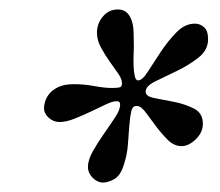

<svg xmlns="http://www.w3.org/2000/svg" viewBox="-20 -689 466 406"><path d="M272 -519Q267 -519 265 -528Q263 -537 262.5 -549Q262 -561 262.5 -572.5Q263 -584 263 -588V-594Q263 -608 262.5 -621.5Q262 -635 258.5 -645.5Q255 -656 248 -662.5Q241 -669 229 -669Q210 -669 197.5 -654Q185 -639 185 -620Q185 -604 193.5 -588.5Q202 -573 211.5 -559.5Q221 -546 229.5 -534Q238 -522 238 -513Q238 -508 235.5 -505.5Q233 -503 216 -503Q201 -503 179.5 -507Q158 -511 136 -511Q116 -511 103.5 -505Q91 -499 84.5 -491Q78 -483 75.5 -474.5Q73 -466 73 -461Q73 -449 83 -440Q93 -431 106 -431Q120 -431 137.5 -438Q155 -445 172 -453Q189 -461 203.5 -468Q218 -475 226 -475Q231 -475 232.5 -473Q234 -471 234 -467Q234 -457 223.5 -441Q213 -425 200 -406.5Q187 -388 176.5 -369.5Q166 -351 166 -336Q166 -323 176 -313Q186 -303 198 -303Q209 -303 222 -310.5Q235 -318 242 -341Q249 -362 250.5 -384Q252 -406 253.5 -424Q255 -442 257.5 -453.5Q260 -465 269 -465Q278 -465 288 -451.5Q298 -438 309.5 -422.5Q321 -407 334.5 -393.5Q348 -380 364 -380Q379 -380 394 -394.5Q409 -409 409 -427Q409 -450 390 -459.5Q371 -469 348.5 -473.5Q326 -478 307 -481.5Q288 -485 288 -495Q288 -507 308.5 -517Q329 -527 354 -539Q379 -551 399.5 -567Q420 -583 420 -606Q420 -624 411.5 -631.5Q403 -639 392 -639Q371 -639 353 -620.5Q335 -602 320 -579.5Q305 -557 293 -538Q281 -519 272 -519Z"/></svg>

Font: Vermiglione
Style: Italic
Weight: 400
Italic angle: -11°
Version: Version 1.105